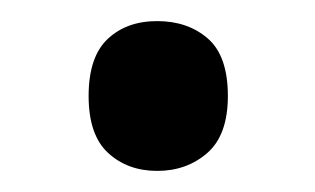

<svg xmlns="http://www.w3.org/2000/svg" viewBox="-20 -443 299 182"><path d="M64 -352Q64 -389 82 -406Q100 -423 129 -423Q158 -423 177 -406.5Q196 -390 196 -352Q196 -315 176.5 -298Q157 -281 129 -281Q101 -281 82.5 -298Q64 -315 64 -352Z"/></svg>

Font: Noto Sans Sinhala SemiCondensed Medium
Style: Regular
Weight: 500
Width: 4
Designer: Jelle Bosma - Monotype Design Team
Foundry: Monotype Imaging Inc.
Version: Version 2.006; ttfautohint (v1.8.4.7-5d5b)